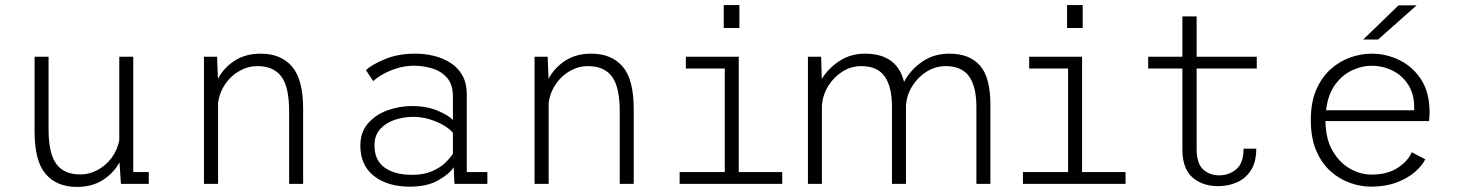

<svg xmlns="http://www.w3.org/2000/svg" viewBox="-20 -723 5736 755"><path d="M282.5 12Q203.5 12 159.8 -38.5Q116 -89 116 -206V-500H171V-214.5Q171 -119.5 201.5 -78.2Q232 -37 296 -37Q331.5 -37 363.8 -54.5Q396 -72 418.8 -102.2Q441.5 -132.5 449 -171.5V-500H504V-46.5H565V0H455.5L450 -84.5Q426.5 -42 384.2 -15Q342 12 282.5 12Z M782 0V-500H833.5L837 -413Q860 -456.5 902.5 -484.2Q945 -512 1005.5 -512Q1084.5 -512 1128.2 -461.5Q1172 -411 1172 -294V0H1117V-285.5Q1117 -380.5 1086.5 -421.8Q1056 -463 992 -463Q955 -463 921.8 -444.2Q888.5 -425.5 866 -393Q843.5 -360.5 837.5 -319.5V0Z M1591.5 11Q1504 11 1450.5 -31Q1397 -73 1397 -150Q1397 -203.5 1427.2 -238Q1457.5 -272.5 1504 -289.2Q1550.5 -306 1599.5 -306Q1658 -306 1701.5 -287.5Q1745 -269 1761 -251V-343.5Q1761 -390.5 1738.2 -416.8Q1715.5 -443 1680.2 -453.8Q1645 -464.5 1608 -464.5Q1573.5 -464.5 1542 -454.8Q1510.5 -445 1485.8 -431Q1461 -417 1447.5 -404L1419 -447.5Q1444 -470 1495 -491Q1546 -512 1613.5 -512Q1648.5 -512 1684.2 -503.8Q1720 -495.5 1749.8 -477Q1779.5 -458.5 1797.5 -427.8Q1815.5 -397 1815.5 -352V-46.5H1896.5V0H1767L1764 -65.5Q1749 -40.5 1704.8 -14.8Q1660.5 11 1591.5 11ZM1600 -35.5Q1647 -35.5 1679.2 -49.8Q1711.5 -64 1731.5 -83.5Q1751.5 -103 1761 -118.5V-200.5Q1749.5 -215.5 1724.8 -230Q1700 -244.5 1668.8 -254Q1637.5 -263.5 1605.5 -263.5Q1567.5 -263.5 1532.2 -251.8Q1497 -240 1474.8 -215.2Q1452.5 -190.5 1452.5 -151.5Q1452.5 -93 1492.2 -64.2Q1532 -35.5 1600 -35.5Z M2082 0V-500H2133.5L2137 -413Q2160 -456.5 2202.5 -484.2Q2245 -512 2305.5 -512Q2384.5 -512 2428.2 -461.5Q2472 -411 2472 -294V0H2417V-285.5Q2417 -380.5 2386.5 -421.8Q2356 -463 2292 -463Q2255 -463 2221.8 -444.2Q2188.5 -425.5 2166 -393Q2143.5 -360.5 2137.5 -319.5V0Z M2826 -703H2887.5V-613H2826ZM2652.5 0V-46.5H2830V-453.5H2677V-500H2885V-46.5H3056V0Z M3157 0V-500H3209L3211.5 -412.5Q3237.5 -455 3281.5 -483.5Q3325.5 -512 3381 -512Q3507.5 -512 3535 -401Q3559.5 -448 3605.8 -480Q3652 -512 3713 -512Q3792.5 -512 3833.5 -465.2Q3874.5 -418.5 3874.5 -312.5V0H3819.5V-302Q3819.5 -382 3790.8 -422.5Q3762 -463 3698.5 -463Q3659 -463 3624.5 -441.8Q3590 -420.5 3567.8 -385.2Q3545.5 -350 3542.5 -308V0H3487.5V-302Q3487.5 -382 3458.8 -422.5Q3430 -463 3366.5 -463Q3326.5 -463 3292.2 -441.2Q3258 -419.5 3236.2 -383.8Q3214.5 -348 3212 -306V0Z M4176 -703H4237.5V-613H4176ZM4002.5 0V-46.5H4180V-453.5H4027V-500H4235V-46.5H4406V0Z M4629.5 -135.5V-453.5H4495V-500H4629.5V-658.5H4685.5V-500H4922V-453.5H4685.5V-137Q4685.5 -80.5 4711 -57Q4736.5 -33.5 4774.5 -33.5Q4812 -33.5 4841 -57.2Q4870 -81 4870 -138.5H4920Q4920 -85.5 4898.8 -53Q4877.5 -20.5 4843.5 -5.8Q4809.5 9 4770 9Q4708.5 9 4669 -25.5Q4629.5 -60 4629.5 -135.5Z M5371 11Q5330.5 11 5288.8 -3.8Q5247 -18.5 5212 -49.8Q5177 -81 5155.8 -130.8Q5134.5 -180.5 5134.5 -251Q5134.5 -321.5 5156.2 -371Q5178 -420.5 5213.5 -451.8Q5249 -483 5291 -497.5Q5333 -512 5373 -512Q5431.5 -512 5483.8 -486.2Q5536 -460.5 5568.8 -409.5Q5601.5 -358.5 5601.5 -282.5Q5601.5 -275 5601 -264.5Q5600.5 -254 5599.5 -247H5192Q5193 -176.5 5220.2 -129.8Q5247.5 -83 5288.5 -59.8Q5329.5 -36.5 5373 -36.5Q5438 -36.5 5478.8 -64.8Q5519.5 -93 5531 -124.5L5584.5 -96.5Q5572.5 -71.5 5543.5 -46.5Q5514.5 -21.5 5471 -5.2Q5427.5 11 5371 11ZM5373 -464.5Q5336.5 -464.5 5298 -447Q5259.5 -429.5 5230.8 -391Q5202 -352.5 5194.5 -289.5H5541V-300.5Q5541 -354 5517 -390.8Q5493 -427.5 5454.5 -446Q5416 -464.5 5373 -464.5ZM5399 -567.5H5340.5L5479.5 -702H5550.5Z"/></svg>

Font: Trispace ExtraLight
Style: Regular
Weight: 200
Designer: Tyler Finck
Foundry: Etcetera Type Company
Version: Version 1.210; ttfautohint (v1.8.3)